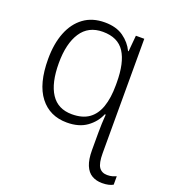

<svg xmlns="http://www.w3.org/2000/svg" viewBox="-142 -645 874 989"><g transform="rotate(20 295.5 -150.5)"><path d="M263 -542Q326 -542 366 -513.5Q406 -485 425 -444H428L436 -532H482V95Q482 150 497 171.5Q512 193 542 193Q558 193 570 189.5Q582 186 591 182V228Q581 234 566 237.5Q551 241 531 241Q499 241 475 227Q451 213 438 181.5Q425 150 425 99V4Q425 -17 426 -46.5Q427 -76 429 -97H424Q405 -51 362.5 -20.5Q320 10 254 10Q160 10 106 -59.5Q52 -129 52 -265Q52 -349 76.5 -411Q101 -473 148 -507.5Q195 -542 263 -542ZM270 -493Q191 -493 151 -432Q111 -371 111 -264Q111 -155 149 -97Q187 -39 264 -39Q321 -39 356.5 -64Q392 -89 409 -138Q426 -187 426 -257V-271Q426 -380 389.5 -436.5Q353 -493 270 -493Z"/></g></svg>

Font: Noto Sans Display Light
Style: Regular
Weight: 300
Designer: Monotype Design Team
Foundry: Monotype Imaging Inc.
Version: Version 2.003